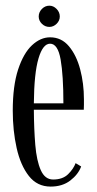

<svg xmlns="http://www.w3.org/2000/svg" viewBox="-20 -662 350 692"><path d="M162.5 10.5Q114 10.5 84 -27.8Q54 -66 40 -128.5Q26 -191 26 -263Q26 -352.5 45.2 -411.2Q64.5 -470 95.2 -498.8Q126 -527.5 160.5 -527.5Q201.5 -527.5 228.5 -495.2Q255.5 -463 269 -412Q282.5 -361 282.5 -304Q282.5 -294.5 282.5 -285Q282.5 -275.5 282 -266.5H102Q102.5 -196.5 107.2 -139.5Q112 -82.5 127 -48.8Q142 -15 171.5 -15Q206 -15 225.5 -34.2Q245 -53.5 252.5 -74L272.5 -62Q262 -33.5 233.5 -11.5Q205 10.5 162.5 10.5ZM160.5 -504.5Q134.5 -504.5 118.8 -451.5Q103 -398.5 102 -289.5H208.5Q208.5 -390.5 198.5 -447.5Q188.5 -504.5 160.5 -504.5ZM158 -565Q142.5 -565 131 -576.2Q119.5 -587.5 119.5 -602.5Q119.5 -618 131 -629.8Q142.5 -641.5 158 -641.5Q172.5 -641.5 184 -629.8Q195.5 -618 195.5 -602.5Q195.5 -587.5 184 -576.2Q172.5 -565 158 -565Z"/></svg>

Font: Imbue 50pt
Style: Regular
Weight: 400
Designer: Tyler Finck
Foundry: Etcetera Type Company
Version: Version 1.102; ttfautohint (v1.8.3)